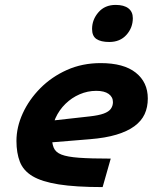

<svg xmlns="http://www.w3.org/2000/svg" viewBox="-20 -749 654 782"><path d="M372 -379Q337 -379 304.5 -365Q272 -351 246.5 -326Q221 -301 206 -268Q191 -235 191 -197Q191 -167 198.5 -148Q206 -129 230 -119.5Q254 -110 302 -106.5Q350 -103 431 -103L398 13Q288 13 219 2Q150 -9 112.5 -31.5Q75 -54 61 -90Q47 -126 47 -175Q47 -231 72.5 -287Q98 -343 144 -389.5Q190 -436 252.5 -464Q315 -492 390 -492Q484 -492 533 -453Q582 -414 582 -348Q582 -312 569 -284Q556 -256 527.5 -235Q499 -214 454 -200.5Q409 -187 346 -182L139 -165L167 -255L346 -275Q382 -279 402.5 -286.5Q423 -294 431.5 -306Q440 -318 440 -333Q440 -354 422.5 -366.5Q405 -379 372 -379ZM425 -578Q391 -578 373 -590Q355 -602 355 -631Q355 -669 381 -699Q407 -729 451 -729Q485 -729 503 -715Q521 -701 521 -675Q521 -636 495 -607Q469 -578 425 -578Z"/></svg>

Font: Intel One Mono Light
Style: Italic
Weight: 300
Italic angle: -16°
Monospace: yes
Designer: Fred Shallcrass
Foundry: Frere-Jones Type LLC
Version: Version 1.004